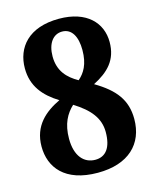

<svg xmlns="http://www.w3.org/2000/svg" viewBox="-111 -800 720 887"><g transform="rotate(-15 249.0 -357.0)"><path d="M247 10C394 10 473 -68 473 -187C473 -278 428 -335 335 -390C407 -427 455 -473 455 -560C455 -651 389 -724 256 -724C110 -724 45 -642 45 -543C45 -457 92 -403 161 -360C90 -326 26 -274 26 -174C26 -75 89 10 247 10ZM271 -426C221 -454 183 -493 183 -563C183 -624 211 -663 255 -663C301 -663 324 -620 324 -557C324 -488 300 -451 271 -426ZM251 -51C197 -51 158 -93 158 -176C158 -248 183 -291 217 -323C291 -277 330 -229 330 -163C330 -87 300 -51 251 -51Z"/></g></svg>

Font: Noto Serif Sinhala Condensed ExtraBold
Style: Regular
Weight: 800
Width: 3
Designer: Jelle Bosma - Monotype Design Team
Foundry: Monotype Imaging Inc.
Version: Version 2.007